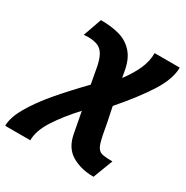

<svg xmlns="http://www.w3.org/2000/svg" viewBox="-197 -646 991 1025"><g transform="rotate(30 299.0 -134.0)"><path d="M379.9 -329.6 386.2 -294.9Q425.8 -347.2 448 -396.5Q470.2 -445.8 470.2 -496.6H625Q625 -426.8 569.8 -339.6Q514.6 -252.4 417.5 -140.6L420.4 -126Q439.9 -34.2 444.3 -6.3Q455.1 55.7 465.8 80.1Q476.6 104.5 496.1 110.6Q515.6 116.7 564 116.7L517.6 238.3Q439.9 238.3 382.8 204.8Q325.7 171.4 311.5 90.3L287.6 -35.6Q218.3 39.1 173.1 108.9Q127.9 178.7 127.9 238.3H-26.9Q-26.9 187 12.2 119.4Q51.3 51.8 112.5 -20.3Q173.8 -92.3 258.8 -180.2L244.1 -260.7Q235.4 -314.9 220.5 -343.5Q205.6 -372.1 181.4 -382.8Q157.2 -393.6 116.7 -393.6Q105.5 -393.6 93.8 -392.1L133.8 -505.9Q200.7 -505.9 250.2 -491.7Q299.8 -477.5 334.2 -438.7Q368.7 -399.9 379.9 -329.6Z"/></g></svg>

Font: Lesson One Extra
Style: Italic
Weight: 800
Italic angle: -14°
Designer: But Ko, Victor Gaultney, Annie Olsen, Julie Remington, Don Collingsworth, Eric Hays, Becca Hirsbrunner
Version: Version 1.100